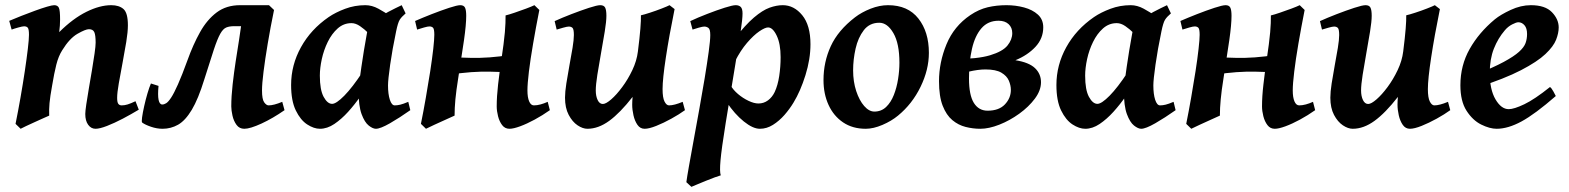

<svg xmlns="http://www.w3.org/2000/svg" viewBox="-20 -477 6055 741"><path d="M515.6 -53.7Q486.3 -36.1 453.9 -19Q421.4 -2 393.1 9Q364.7 20 348.6 20Q331.5 20 320.3 4.6Q309.1 -10.7 309.1 -37.1Q309.1 -47.4 313 -74.2Q316.9 -101.1 323 -136.2Q329.1 -171.4 335 -206.8Q340.8 -242.2 345 -270.8Q349.1 -299.3 349.1 -312.5Q349.1 -341.3 344 -352.8Q338.9 -364.3 323.2 -364.3Q310.1 -364.3 279.3 -346.7Q248.5 -329.1 220.2 -283.2Q205.6 -260.3 197.3 -227.3Q189 -194.3 181.2 -147Q173.3 -103.5 171.1 -78.9Q168.9 -54.2 169.9 -30.8Q163.1 -27.8 147.7 -21Q132.3 -14.2 114.3 -5.9Q96.2 2.4 80.8 9.5Q65.4 16.6 59.6 20L40 1Q49.8 -47.4 59.1 -100.3Q68.4 -153.3 75.7 -202.1Q83 -251 87.4 -288.3Q91.8 -325.7 91.8 -342.8Q91.8 -365.2 86.9 -370.4Q82 -375.5 73.2 -375.5Q66.9 -375.5 50.3 -370.8Q33.7 -366.2 24.9 -362.8L15.6 -396.5Q36.1 -405.3 62.7 -415.8Q89.4 -426.3 115.5 -435.8Q141.6 -445.3 161.6 -451.2Q181.6 -457 189 -457Q202.6 -457 207.3 -446.8Q211.9 -436.5 211.9 -401.9Q211.9 -378.4 208.5 -353Q261.7 -405.8 313.5 -431.4Q365.2 -457 409.2 -457Q439.9 -457 456.8 -441.9Q473.6 -426.8 473.6 -379.4Q473.6 -354 467.3 -315.2Q460.9 -276.4 452.9 -234.1Q444.8 -191.9 438.5 -155.5Q432.1 -119.1 432.1 -99.1Q432.1 -82.5 436.5 -76.4Q440.9 -70.3 449.7 -70.3Q460.9 -70.3 472.7 -74Q484.4 -77.6 502.9 -86.4Z M562.5 -154.8 591.8 -145.5Q585 -73.7 606.4 -73.7Q613.3 -73.7 621.3 -78.6Q629.4 -83.5 640.4 -100.1Q651.4 -116.7 666.7 -151.1Q682.1 -185.5 703.6 -244.6Q725.1 -304.7 752 -352.8Q778.8 -400.9 816.2 -429Q853.5 -457 906.7 -457Q915 -457 938.2 -457Q961.4 -457 984.9 -457Q1008.3 -457 1018.1 -457L938 -376Q927.2 -376 908.7 -376Q890.1 -376 884.8 -376Q865.2 -376 853 -370.8Q840.8 -365.7 830.1 -346.7Q819.3 -327.6 805.4 -285.9Q791.5 -244.1 768.6 -170.9Q745.1 -94.7 720.2 -53.2Q695.3 -11.7 667.5 4.2Q639.6 20 607.4 20Q585.4 20 562.7 12.2Q540 4.4 528.8 -3.9Q525.9 -5.9 528.3 -23.9Q530.8 -42 536.4 -67.1Q542 -92.3 549.1 -116.5Q556.2 -140.6 562.5 -154.8ZM1078.1 -51.8Q1033.2 -20.5 989.3 -0.2Q945.3 20 922.9 20Q903.8 20 892.8 4.9Q881.8 -10.3 877.2 -30.8Q872.6 -51.3 872.6 -66.4Q872.6 -104.5 877.9 -151.9Q883.3 -199.2 889.6 -240.2Q897.9 -292 902.8 -324.2Q907.7 -356.4 910.6 -377.7Q913.6 -398.9 916 -417.5L1018.1 -457L1037.6 -438.5Q1023.4 -369.6 1013.2 -308.3Q1002.9 -247.1 997.1 -200.4Q991.2 -153.8 991.2 -127.9Q991.2 -93.3 999.8 -81.8Q1008.3 -70.3 1016.6 -70.3Q1036.6 -70.3 1069.3 -84Z M1563.5 -51.8Q1522 -22.5 1484.9 -1.2Q1447.8 20 1430.7 20Q1418.9 20 1403.1 7.6Q1387.2 -4.9 1375.5 -36.6Q1363.8 -68.4 1363.8 -126.5Q1363.8 -137.7 1366.9 -162.6Q1370.1 -187.5 1374.8 -219Q1379.4 -250.5 1384.5 -282Q1389.6 -313.5 1394.3 -338.4Q1398.9 -363.3 1400.9 -375Q1402.8 -384.3 1425.8 -399.9Q1448.7 -415.5 1478.5 -431.2Q1508.3 -446.8 1530.3 -457L1545.4 -425.3Q1529.3 -411.6 1522.5 -400.4Q1515.6 -389.2 1508.8 -356Q1494.1 -286.1 1485.8 -227.5Q1477.5 -168.9 1477.5 -147.5Q1477.5 -113.8 1484.6 -92Q1491.7 -70.3 1503.4 -70.3Q1513.2 -70.3 1524.7 -73Q1536.1 -75.7 1555.7 -84ZM1517.1 -400.4Q1502.9 -390.6 1490 -369.4Q1477.1 -348.1 1466.1 -330.1Q1455.1 -312 1446.3 -312Q1439.9 -312 1428.2 -323.2Q1416.5 -334.5 1401.4 -349.6Q1386.2 -364.7 1369.4 -376.2Q1352.5 -387.7 1336.4 -387.7Q1306.2 -387.7 1283.2 -367.2Q1260.3 -346.7 1244.9 -315.2Q1229.5 -283.7 1221.9 -248.8Q1214.4 -213.9 1214.4 -185.1Q1214.4 -130.4 1229 -103.3Q1243.7 -76.2 1261.7 -76.2Q1277.8 -76.2 1308.8 -107.7Q1339.8 -139.2 1378.4 -197.8L1369.6 -103.5Q1349.1 -73.7 1323.5 -45.4Q1297.9 -17.1 1270.3 1.5Q1242.7 20 1214.8 20Q1191.4 20 1165.5 3.2Q1139.6 -13.7 1121.6 -50.8Q1103.5 -87.9 1103.5 -148.9Q1103.5 -226.1 1141.6 -294.9Q1179.7 -363.8 1248.5 -411.1Q1274.9 -429.2 1312 -443.1Q1349.1 -457 1390.1 -457Q1415.5 -457 1440.4 -443.4Q1465.3 -429.7 1485.4 -415.8Q1505.4 -401.9 1517.1 -400.4Z M1734.4 -30.8Q1726.6 -27.3 1703.4 -16.8Q1680.2 -6.3 1656.7 4.4Q1633.3 15.1 1624 20L1604.5 1Q1614.3 -47.4 1623.5 -100.3Q1632.8 -153.3 1640.4 -202.1Q1647.9 -251 1652.1 -288.3Q1656.2 -325.7 1656.2 -342.8Q1656.2 -365.2 1651.1 -370.1Q1646 -375 1637.2 -375Q1630.9 -375 1616.2 -370.8Q1601.6 -366.7 1589.8 -362.8L1582 -396Q1609.9 -408.2 1646 -422.4Q1682.1 -436.5 1713.4 -446.8Q1744.6 -457 1756.3 -457Q1770 -457 1774.7 -447.5Q1779.3 -438 1779.3 -416Q1779.3 -382.3 1770.8 -322.5Q1762.2 -262.7 1748.5 -175.8Q1740.7 -127 1737.5 -93.3Q1734.4 -59.6 1734.4 -30.8ZM1967.3 -250 1948.7 -197.3Q1906.7 -199.7 1871.3 -200.4Q1835.9 -201.2 1798.3 -198.5Q1760.7 -195.8 1712.4 -188.5L1699.2 -203.1Q1701.7 -210.4 1708 -229.7Q1714.4 -249 1718.3 -256.8Q1761.2 -254.4 1796.9 -253.7Q1832.5 -252.9 1869.9 -255.6Q1907.2 -258.3 1954.6 -265.6ZM2102.1 -51.8Q2073.7 -31.7 2043.5 -15.4Q2013.2 1 1987.3 10.5Q1961.4 20 1946.3 20Q1928.7 20 1918 5.9Q1907.2 -8.3 1902.1 -28.6Q1897 -48.8 1897 -66.4Q1897 -104.5 1902.3 -150.9Q1907.7 -197.3 1914.1 -240.2Q1925.3 -314.9 1928.5 -352.8Q1931.6 -390.6 1931.2 -417.5Q1943.8 -420.4 1966.1 -428Q1988.3 -435.5 2010 -443.6Q2031.7 -451.7 2042.5 -457L2061.5 -438.5Q2047.9 -369.6 2037.4 -308.3Q2026.9 -247.1 2021.2 -200.4Q2015.6 -153.8 2015.6 -127.9Q2015.6 -101.1 2022.2 -85.7Q2028.8 -70.3 2040.5 -70.3Q2052.7 -70.3 2066.2 -74Q2079.6 -77.6 2093.8 -84Z M2419.9 -72.8Q2419.9 -86.9 2421.4 -103Q2373 -41 2331.1 -10.5Q2289.1 20 2247.1 20Q2229 20 2209 6.6Q2189 -6.8 2174.8 -33.7Q2160.6 -60.5 2160.6 -100.1Q2160.6 -122.1 2165.8 -155.3Q2170.9 -188.5 2177.7 -224.9Q2184.6 -261.2 2189.7 -292.5Q2194.8 -323.7 2194.8 -341.8Q2194.8 -364.3 2189.5 -369.4Q2184.1 -374.5 2175.3 -374.5Q2168.9 -374.5 2153.3 -370.1Q2137.7 -365.7 2128.4 -362.8L2120.6 -395.5Q2148.4 -408.2 2185.1 -422.4Q2221.7 -436.5 2253.2 -446.8Q2284.7 -457 2296.4 -457Q2310.5 -457 2315.4 -447.8Q2320.3 -438.5 2320.3 -416Q2320.3 -394.5 2314 -355.5Q2307.6 -316.4 2299.6 -272Q2291.5 -227.5 2285.4 -188.5Q2279.3 -149.4 2279.3 -127.9Q2279.3 -106 2286.6 -90.8Q2293.9 -75.7 2306.6 -75.7Q2318.4 -75.7 2338.9 -93.5Q2359.4 -111.3 2381.3 -140.9Q2403.3 -170.4 2420.4 -206.3Q2437.5 -242.2 2441.9 -278.3Q2448.7 -332 2451.4 -366Q2454.1 -399.9 2453.6 -418Q2465.3 -420.4 2488.5 -428Q2511.7 -435.5 2533.7 -444.1Q2555.7 -452.6 2564 -457L2583.5 -441.9Q2562.5 -338.9 2549.8 -255.4Q2537.1 -171.9 2537.1 -133.3Q2537.1 -99.6 2544.7 -85Q2552.2 -70.3 2562 -70.3Q2582 -70.3 2614.7 -84L2623.5 -51.8Q2601.1 -35.6 2571 -19Q2541 -2.4 2512.9 8.8Q2484.9 20 2467.8 20Q2450.7 20 2440.2 4.9Q2429.7 -10.3 2424.8 -32Q2419.9 -53.7 2419.9 -72.8Z M3107.9 -306.2Q3107.9 -249 3088.6 -187Q3069.3 -125 3042.5 -81.1Q3027.8 -56.6 3007.6 -33.4Q2987.3 -10.3 2963.1 4.9Q2939 20 2912.6 20Q2885.7 20 2850.6 -8.3Q2815.4 -36.6 2784.7 -82.5L2799.8 -147.5Q2809.6 -129.9 2828.4 -114Q2847.2 -98.1 2868.7 -87.9Q2890.1 -77.6 2907.2 -77.6Q2927.7 -77.6 2944.1 -89.8Q2960.4 -102.1 2969.7 -121.6Q2981.9 -147.5 2987.3 -183.6Q2992.7 -219.7 2992.7 -256.3Q2992.7 -308.1 2977.5 -339.6Q2962.4 -371.1 2944.3 -371.1Q2932.6 -371.1 2910.4 -356Q2888.2 -340.8 2863 -311.5Q2837.9 -282.2 2816.9 -240.7L2813.5 -325.7Q2856.4 -380.9 2889.6 -409.2Q2922.9 -437.5 2950 -447.3Q2977.1 -457 3001 -457Q3044.4 -457 3076.2 -418.2Q3107.9 -379.4 3107.9 -306.2ZM2845.7 -424.8Q2845.7 -403.8 2838.6 -356.4Q2831.5 -309.1 2817.1 -223.6Q2802.7 -138.2 2780.8 -2.9Q2764.6 97.7 2760.7 142.1Q2756.8 186.5 2761.7 199.7Q2754.4 201.7 2738.5 207.5Q2722.7 213.4 2704.1 220.9Q2685.5 228.5 2670.2 234.9Q2654.8 241.2 2648.4 244.1L2628.9 226.1Q2631.3 207.5 2638.9 164.6Q2646.5 121.6 2657 64.5Q2667.5 7.3 2678.7 -54.7Q2689.9 -116.7 2699.5 -174.6Q2709 -232.4 2715.1 -276.9Q2721.2 -321.3 2721.2 -341.8Q2721.2 -364.3 2713.9 -369.4Q2706.5 -374.5 2698.2 -374.5Q2691.9 -374.5 2676.3 -370.1Q2660.6 -365.7 2652.8 -362.8L2644 -395.5Q2672.9 -409.2 2709.5 -423.3Q2746.1 -437.5 2776.9 -447.3Q2807.6 -457 2819.3 -457Q2831.5 -457 2838.6 -450.4Q2845.7 -443.8 2845.7 -424.8Z M3564.9 -272.9Q3564.9 -208 3532.7 -141.8Q3500.5 -75.7 3445.8 -30.8Q3420.4 -9.8 3385.5 5.1Q3350.6 20 3321.3 20Q3270.5 20 3233.9 -4.6Q3197.3 -29.3 3177.7 -72Q3158.2 -114.7 3158.2 -168Q3158.2 -237.8 3186.3 -298.8Q3214.4 -359.9 3279.8 -410.2Q3305.2 -429.7 3339.8 -443.4Q3374.5 -457 3407.2 -457Q3483.9 -457 3524.4 -405.5Q3564.9 -354 3564.9 -272.9ZM3451.2 -234.9Q3451.2 -309.1 3428 -349.1Q3404.8 -389.2 3373.5 -389.2Q3335.9 -389.2 3313.7 -360.4Q3291.5 -331.5 3282 -289.3Q3272.5 -247.1 3272.5 -205.6Q3272.5 -162.1 3284.4 -125.7Q3296.4 -89.4 3315.2 -67.9Q3334 -46.4 3354.5 -46.4Q3381.3 -46.4 3399.9 -64.2Q3418.5 -82 3429.7 -110.6Q3440.9 -139.2 3446 -171.9Q3451.2 -204.6 3451.2 -234.9Z M3791.5 -49.8Q3835.4 -49.8 3858.4 -74.2Q3881.3 -98.6 3881.3 -129.9Q3881.3 -147.5 3873.5 -165.8Q3865.7 -184.1 3844.7 -196.5Q3823.7 -209 3783.2 -209Q3754.9 -209 3718.5 -200.4Q3682.1 -191.9 3662.1 -182.6V-249Q3752.4 -249 3801 -263.7Q3849.6 -278.3 3868.2 -301.3Q3886.7 -324.2 3886.7 -349.1Q3886.7 -370.6 3872.6 -383.8Q3858.4 -397 3834 -397Q3793 -397 3767.8 -367.9Q3742.7 -338.9 3731.2 -288.6Q3719.7 -238.3 3719.7 -174.3Q3719.7 -109.9 3738.5 -79.8Q3757.3 -49.8 3791.5 -49.8ZM3864.3 -457Q3899.9 -457 3932.4 -448.2Q3964.8 -439.5 3985.6 -420.7Q4006.3 -401.9 4006.3 -371.6Q4006.3 -328.6 3976.1 -296.1Q3945.8 -263.7 3898.9 -244.6Q3951.2 -236.3 3974.4 -214.1Q3997.6 -191.9 3997.6 -159.7Q3997.6 -127.9 3973.9 -96.2Q3950.2 -64.5 3913.6 -38.1Q3877 -11.7 3836.7 4.2Q3796.4 20 3763.2 20Q3734.9 20 3706.8 12.9Q3678.7 5.9 3655.5 -13.4Q3632.3 -32.7 3618.2 -68.8Q3604 -105 3604 -163.6Q3604 -235.8 3632.8 -305.9Q3661.6 -376 3725.1 -418.9Q3757.8 -440.9 3792 -449Q3826.2 -457 3864.3 -457Z M4517.1 -51.8Q4475.6 -22.5 4438.5 -1.2Q4401.4 20 4384.3 20Q4372.6 20 4356.7 7.6Q4340.8 -4.9 4329.1 -36.6Q4317.4 -68.4 4317.4 -126.5Q4317.4 -137.7 4320.6 -162.6Q4323.7 -187.5 4328.4 -219Q4333 -250.5 4338.1 -282Q4343.3 -313.5 4347.9 -338.4Q4352.5 -363.3 4354.5 -375Q4356.4 -384.3 4379.4 -399.9Q4402.3 -415.5 4432.1 -431.2Q4461.9 -446.8 4483.9 -457L4499 -425.3Q4482.9 -411.6 4476.1 -400.4Q4469.2 -389.2 4462.4 -356Q4447.8 -286.1 4439.5 -227.5Q4431.2 -168.9 4431.2 -147.5Q4431.2 -113.8 4438.2 -92Q4445.3 -70.3 4457 -70.3Q4466.8 -70.3 4478.3 -73Q4489.7 -75.7 4509.3 -84ZM4470.7 -400.4Q4456.5 -390.6 4443.6 -369.4Q4430.7 -348.1 4419.7 -330.1Q4408.7 -312 4399.9 -312Q4393.6 -312 4381.8 -323.2Q4370.1 -334.5 4355 -349.6Q4339.8 -364.7 4323 -376.2Q4306.2 -387.7 4290 -387.7Q4259.8 -387.7 4236.8 -367.2Q4213.9 -346.7 4198.5 -315.2Q4183.1 -283.7 4175.5 -248.8Q4168 -213.9 4168 -185.1Q4168 -130.4 4182.6 -103.3Q4197.3 -76.2 4215.3 -76.2Q4231.4 -76.2 4262.5 -107.7Q4293.5 -139.2 4332 -197.8L4323.2 -103.5Q4302.7 -73.7 4277.1 -45.4Q4251.5 -17.1 4223.9 1.5Q4196.3 20 4168.5 20Q4145 20 4119.1 3.2Q4093.3 -13.7 4075.2 -50.8Q4057.1 -87.9 4057.1 -148.9Q4057.1 -226.1 4095.2 -294.9Q4133.3 -363.8 4202.1 -411.1Q4228.5 -429.2 4265.6 -443.1Q4302.7 -457 4343.8 -457Q4369.1 -457 4394 -443.4Q4418.9 -429.7 4439 -415.8Q4459 -401.9 4470.7 -400.4Z M4688 -30.8Q4680.2 -27.3 4657 -16.8Q4633.8 -6.3 4610.4 4.4Q4586.9 15.1 4577.6 20L4558.1 1Q4567.9 -47.4 4577.1 -100.3Q4586.4 -153.3 4594 -202.1Q4601.6 -251 4605.7 -288.3Q4609.9 -325.7 4609.9 -342.8Q4609.9 -365.2 4604.7 -370.1Q4599.6 -375 4590.8 -375Q4584.5 -375 4569.8 -370.8Q4555.2 -366.7 4543.5 -362.8L4535.6 -396Q4563.5 -408.2 4599.6 -422.4Q4635.7 -436.5 4667 -446.8Q4698.2 -457 4710 -457Q4723.6 -457 4728.3 -447.5Q4732.9 -438 4732.9 -416Q4732.9 -382.3 4724.4 -322.5Q4715.8 -262.7 4702.1 -175.8Q4694.3 -127 4691.2 -93.3Q4688 -59.6 4688 -30.8ZM4920.9 -250 4902.3 -197.3Q4860.4 -199.7 4825 -200.4Q4789.6 -201.2 4752 -198.5Q4714.4 -195.8 4666 -188.5L4652.8 -203.1Q4655.3 -210.4 4661.6 -229.7Q4668 -249 4671.9 -256.8Q4714.8 -254.4 4750.5 -253.7Q4786.1 -252.9 4823.5 -255.6Q4860.8 -258.3 4908.2 -265.6ZM5055.7 -51.8Q5027.3 -31.7 4997.1 -15.4Q4966.8 1 4940.9 10.5Q4915 20 4899.9 20Q4882.3 20 4871.6 5.9Q4860.8 -8.3 4855.7 -28.6Q4850.6 -48.8 4850.6 -66.4Q4850.6 -104.5 4856 -150.9Q4861.3 -197.3 4867.7 -240.2Q4878.9 -314.9 4882.1 -352.8Q4885.3 -390.6 4884.8 -417.5Q4897.5 -420.4 4919.7 -428Q4941.9 -435.5 4963.6 -443.6Q4985.4 -451.7 4996.1 -457L5015.1 -438.5Q5001.5 -369.6 4991 -308.3Q4980.5 -247.1 4974.9 -200.4Q4969.2 -153.8 4969.2 -127.9Q4969.2 -101.1 4975.8 -85.7Q4982.4 -70.3 4994.1 -70.3Q5006.3 -70.3 5019.8 -74Q5033.2 -77.6 5047.4 -84Z M5373.5 -72.8Q5373.5 -86.9 5375 -103Q5326.7 -41 5284.7 -10.5Q5242.7 20 5200.7 20Q5182.6 20 5162.6 6.6Q5142.6 -6.8 5128.4 -33.7Q5114.3 -60.5 5114.3 -100.1Q5114.3 -122.1 5119.4 -155.3Q5124.5 -188.5 5131.3 -224.9Q5138.2 -261.2 5143.3 -292.5Q5148.4 -323.7 5148.4 -341.8Q5148.4 -364.3 5143.1 -369.4Q5137.7 -374.5 5128.9 -374.5Q5122.6 -374.5 5106.9 -370.1Q5091.3 -365.7 5082 -362.8L5074.2 -395.5Q5102.1 -408.2 5138.7 -422.4Q5175.3 -436.5 5206.8 -446.8Q5238.3 -457 5250 -457Q5264.2 -457 5269 -447.8Q5273.9 -438.5 5273.9 -416Q5273.9 -394.5 5267.6 -355.5Q5261.2 -316.4 5253.2 -272Q5245.1 -227.5 5239 -188.5Q5232.9 -149.4 5232.9 -127.9Q5232.9 -106 5240.2 -90.8Q5247.6 -75.7 5260.3 -75.7Q5272 -75.7 5292.5 -93.5Q5313 -111.3 5335 -140.9Q5356.9 -170.4 5374 -206.3Q5391.1 -242.2 5395.5 -278.3Q5402.3 -332 5405 -366Q5407.7 -399.9 5407.2 -418Q5418.9 -420.4 5442.1 -428Q5465.3 -435.5 5487.3 -444.1Q5509.3 -452.6 5517.6 -457L5537.1 -441.9Q5516.1 -338.9 5503.4 -255.4Q5490.7 -171.9 5490.7 -133.3Q5490.7 -99.6 5498.3 -85Q5505.9 -70.3 5515.6 -70.3Q5535.6 -70.3 5568.4 -84L5577.1 -51.8Q5554.7 -35.6 5524.7 -19Q5494.6 -2.4 5466.6 8.8Q5438.5 20 5421.4 20Q5404.3 20 5393.8 4.9Q5383.3 -10.3 5378.4 -32Q5373.5 -53.7 5373.5 -72.8Z M5995.6 -371.1Q5995.6 -349.6 5985.6 -323.7Q5975.6 -297.9 5944.3 -268.3Q5913.1 -238.8 5850.1 -206.1Q5787.1 -173.3 5680.7 -139.2L5677.2 -189.9Q5744.1 -216.8 5783.4 -238Q5822.8 -259.3 5842.3 -276.9Q5861.8 -294.4 5867.7 -310.8Q5873.5 -327.1 5873.5 -345.7Q5873.5 -368.2 5863.5 -379.6Q5853.5 -391.1 5839.8 -391.1Q5832 -391.1 5815.9 -382.8Q5799.8 -374.5 5787.6 -359.9Q5761.2 -329.1 5745.4 -289.1Q5729.5 -249 5729.5 -195.3Q5729.5 -131.3 5751.7 -93.5Q5773.9 -55.7 5802.7 -55.7Q5823.2 -55.7 5863 -74.7Q5902.8 -93.8 5961.9 -141.1Q5967.3 -138.2 5975.1 -124Q5982.9 -109.9 5984.4 -106.4Q5904.3 -36.6 5852.1 -8.3Q5799.8 20 5756.3 20Q5729.5 20 5696.5 3.7Q5663.6 -12.7 5639.9 -49.6Q5616.2 -86.4 5616.2 -147.9Q5616.2 -224.6 5651.9 -287.8Q5687.5 -351.1 5749 -402.3Q5771 -420.4 5810.3 -438.7Q5849.6 -457 5888.2 -457Q5943.4 -457 5969.5 -429.9Q5995.6 -402.8 5995.6 -371.1Z"/></svg>

Font: Gentium Plus
Style: Bold Italic
Weight: 700
Italic angle: -8°
Designer: Victor Gaultney, Annie Olsen, Iska Routamaa, Becca Hirsbrunner
Foundry: SIL International
Version: Version 6.101